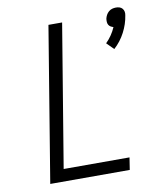

<svg xmlns="http://www.w3.org/2000/svg" viewBox="-85 -829 769 899"><g transform="rotate(-10 300.0 -380.0)"><path d="M486 -570 453 -603Q468 -618 480 -635.5Q492 -653 500 -672Q493 -674 487 -677.5Q481 -681 477.5 -687Q474 -693 473.5 -700.5Q473 -708 474 -716Q476 -725 480.5 -733.5Q485 -742 492.5 -748.5Q500 -755 509 -757.5Q518 -760 527 -760Q536 -760 544 -757.5Q552 -755 557.5 -748.5Q563 -742 564.5 -733.5Q566 -725 564 -716Q558 -676 538 -637.5Q518 -599 486 -570ZM81 0 202 -735H267L155 -58H468L459 0Z"/></g></svg>

Font: Iosevka Aile Light Oblique
Style: Regular
Weight: 300
Italic angle: -9°
Designer: Belleve Invis
Foundry: Belleve Invis
Version: Version 31.1.0; ttfautohint (v1.8.4)